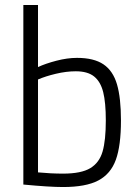

<svg xmlns="http://www.w3.org/2000/svg" viewBox="-20 -743 561 773"><path d="M74 0V-723H133V-473Q163 -487 207 -498.5Q251 -510 290 -510Q358 -510 396.5 -484Q435 -458 451 -403.5Q467 -349 467 -258Q467 -157 446.5 -100Q426 -43 376 -16.5Q326 10 234 10Q179 10 74 0ZM406 -258Q406 -330 395.5 -372Q385 -414 359 -435Q333 -456 285 -456Q247 -456 205 -446Q163 -436 133 -423V-49Q185 -44 234 -44Q307 -44 343.5 -66Q380 -88 393 -133Q406 -178 406 -258Z"/></svg>

Font: Cairo Light
Style: Regular
Weight: 300
Designer: Mohamed Gaber, Accademia di Belle Arti di Urbino and others
Foundry: Kief Type Foundry, Accademia di Belle Arti di Urbino and others
Version: Version 3.011